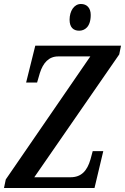

<svg xmlns="http://www.w3.org/2000/svg" viewBox="-23 -943 627 963"><path d="M374 -789C401 -789 432 -807 432 -868C432 -904 412 -923 383 -923C348 -923 326 -887 326 -844C326 -806 345 -789 374 -789ZM-3 0H451L495 -185H442L431 -144C414 -85 384 -54 331 -54H149L575 -670L584 -714H154L108 -529H163L177 -577C193 -627 221 -660 269 -660H430L6 -43Z"/></svg>

Font: Noto Serif Condensed Semi
Style: Italic
Weight: 600
Width: 3
Italic angle: -12°
Designer: Monotype Design Team
Foundry: Monotype Imaging Inc.
Version: Version 1.901